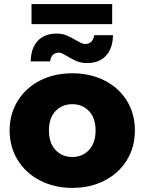

<svg xmlns="http://www.w3.org/2000/svg" viewBox="-20 -909 706 938"><path d="M27 -272Q27 -352 66.5 -416Q106 -480 175.5 -515.5Q245 -551 333 -551Q421 -551 491 -515.5Q561 -480 600 -416.5Q639 -353 639 -272Q639 -191 600 -127Q561 -63 491 -27Q421 9 333 9Q246 9 176 -27Q106 -63 66.5 -127Q27 -191 27 -272ZM447 -272Q447 -332 415 -366Q383 -400 333 -400Q283 -400 251 -366Q219 -332 219 -272Q219 -211 251 -176.5Q283 -142 333 -142Q383 -142 415 -176.5Q447 -211 447 -272ZM309 -634Q298 -641 287 -646.5Q276 -652 268 -652Q249 -652 238 -640.5Q227 -629 225 -609H130Q131 -674 164.5 -709.5Q198 -745 257 -745Q284 -745 305.5 -736Q327 -727 352 -712Q368 -703 377.5 -698.5Q387 -694 396 -694Q415 -694 426.5 -706Q438 -718 440 -737H532Q531 -673 498 -637Q465 -601 406 -601Q377 -601 355.5 -610Q334 -619 309 -634ZM134 -889H528V-791H134Z"/></svg>

Font: Idrija
Style: Regular
Weight: 800
Designer: Julieta Ulanovsky
Foundry: Julieta Ulanovsky
Version: Version 7.200